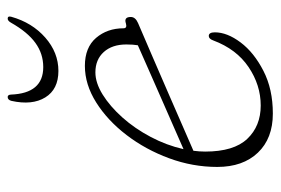

<svg xmlns="http://www.w3.org/2000/svg" viewBox="-130 -558 696 475"><g transform="rotate(-90 217.5 -320.0)"><path d="M375.5 -136Q375.5 -105.5 350.5 -72.2Q325.5 -39 280.2 -15.8Q235 7.5 174.5 7.5Q113 7.5 77.8 -29.5Q42.5 -66.5 42.5 -130Q42.5 -191 64 -249.2Q85.5 -307.5 121.5 -354.5Q157.5 -401.5 202 -429.5Q246.5 -457.5 292.5 -457.5Q338 -457.5 361.8 -429.8Q385.5 -402 385.5 -362Q385.5 -352.5 397.5 -356Q413.5 -361.5 413.5 -344Q413.5 -332.5 398.5 -326Q362 -310.5 314.8 -290Q267.5 -269.5 220.2 -249Q173 -228.5 135.8 -212.2Q98.5 -196 82.5 -189Q80.5 -174 80.5 -160Q80.5 -89 112 -55.8Q143.5 -22.5 194.5 -22.5Q245 -22.5 289.5 -52.5Q334 -82.5 355.5 -140Q359.5 -151 366.5 -151Q375.5 -151 375.5 -136ZM276.5 -431.5Q250.5 -431.5 221.5 -413.5Q192.5 -395.5 165 -364.8Q137.5 -334 116.8 -294.8Q96 -255.5 86.5 -213.5Q104.5 -221.5 135.5 -235Q166.5 -248.5 203.5 -264.8Q240.5 -281 277.2 -297.2Q314 -313.5 343.5 -326.5Q345.5 -337.5 345.5 -355Q345.5 -390 326.8 -410.8Q308 -431.5 276.5 -431.5ZM289.5 -560.5Q322.5 -560.5 349.2 -579.8Q376 -599 399.5 -640.5Q404 -648.5 409.5 -648.5Q416.5 -648.5 414 -639.5Q399.5 -588 362.5 -555.5Q325.5 -523 280 -523Q234.5 -523 214.5 -555.5Q194.5 -588 206 -639.5Q208.5 -648.5 215.5 -648.5Q221 -648.5 221.5 -640.5Q224.5 -560.5 289.5 -560.5Z"/></g></svg>

Font: Fraunces 9pt S100 Thin
Style: Italic
Weight: 100
Italic angle: -16°
Version: Version 1.000; ttfautohint (v1.8.3)